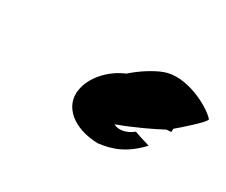

<svg xmlns="http://www.w3.org/2000/svg" viewBox="-75 -897 930 790"><g transform="rotate(30 390.0 -501.5)"><path d="M254 -451C241 -371 313 -305 432 -302C499 -310 556 -331 619 -398C619 -398 547 -420 545 -422C510 -394 475 -392 453 -404C529 -432 607 -469 649 -492C665 -493 672 -494 672 -494V-509C673 -509 673 -510 673 -510C686 -521 788 -608 779 -617C740 -660 610 -726 520 -691C483 -677 434 -647 391 -609C323 -581 264 -518 254 -451Z"/></g></svg>

Font: Ampere
Style: SuExtIta
Weight: 400
Version: Version 1